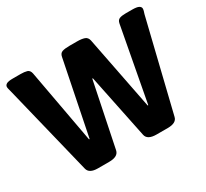

<svg xmlns="http://www.w3.org/2000/svg" viewBox="-146 -912 1202 1123"><g transform="rotate(-30 455.0 -350.0)"><path d="M219 2Q161 2 152 -35L3 -643Q1 -652 -1.5 -660.5Q-4 -669 -4 -676Q-4 -688 8 -695Q20 -702 50 -702H103Q129 -702 146 -697Q163 -692 168 -669L259 -171H263L363 -667Q367 -690 384 -696Q401 -702 434 -702H485Q515 -702 534 -695.5Q553 -689 558 -666L655 -171H659L752 -669Q756 -690 771 -696Q786 -702 812 -702H856Q888 -702 901 -695Q914 -688 914 -676Q914 -669 911.5 -660.5Q909 -652 906 -643L758 -35Q750 2 691 2H615Q554 2 546 -36L457 -469H453L364 -36Q356 2 295 2Z"/></g></svg>

Font: Asap ExtraBold
Style: Regular
Weight: 800
Designer: Pablo Cosgaya
Foundry: Omnibus-Type
Version: Version 3.001; ttfautohint (v1.8.4.7-5d5b)